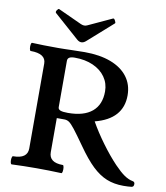

<svg xmlns="http://www.w3.org/2000/svg" viewBox="-95 -951 902 1042"><g transform="rotate(10 356.5 -430.5)"><path d="M398.4 -160.6Q356 -220.7 336.4 -245.6Q316.9 -270.5 304.9 -278.8Q293 -287.1 278.3 -287.1H236.3V-99.1Q236.3 -42 312.5 -42Q316.9 -42 318.6 -30.8Q320.3 -19.5 318.6 -8.3Q316.9 2.9 312.5 2.9Q244.6 0 175.8 0Q107.4 0 38.6 2.9Q33.7 2.9 31.7 -8.3Q29.8 -19.5 31.7 -30.8Q33.7 -42 38.6 -42Q117.7 -42 117.7 -99.1V-566.9Q117.7 -593.8 96.7 -607.4Q75.7 -621.1 33.7 -621.1Q29.3 -621.1 27.3 -632.6Q25.4 -644 27.1 -655Q28.8 -666 33.7 -666Q91.3 -663.1 177.2 -663.1Q195.8 -663.1 213.9 -663.6Q231.9 -664.1 250.5 -664.6Q286.6 -666 323.2 -666Q406.7 -666 467.5 -643.1Q528.3 -620.1 560.8 -577.1Q593.3 -534.2 593.3 -474.6Q593.3 -409.7 555.4 -367.2Q517.6 -324.7 441.9 -305.2Q472.2 -251 514.9 -192.9Q557.6 -134.8 598.6 -91.8Q630.4 -58.6 654.3 -42.2Q678.2 -25.9 699.7 -22Q712.9 -20 712.9 -7.8Q712.9 1 709.7 4.9Q706.5 8.8 700.7 9.8Q681.6 12.2 655.3 12.2Q604 12.2 563 -4.4Q522 -21 482.9 -58.3Q443.8 -95.7 398.4 -160.6ZM469.2 -474.6Q469.2 -519 444.8 -553.7Q420.4 -588.4 376.7 -607.7Q333 -627 276.4 -627Q255.4 -627 245.8 -621.1Q236.3 -615.2 236.3 -602.5V-347.2Q236.3 -335.4 249 -330.3Q261.7 -325.2 290.5 -325.2Q377.9 -325.2 423.6 -363.5Q469.2 -401.9 469.2 -474.6ZM271 -726.1 133.3 -848.1Q127.9 -853.5 135.3 -864.3Q138.7 -869.1 141.6 -871.1Q144.5 -873 146 -872.1L276.9 -812Q287.6 -807.6 295.4 -807.6Q304.2 -807.6 313 -812L442.9 -872.1H443.4Q446.3 -873.5 449 -871.6Q451.7 -869.6 455.1 -863.3Q458.5 -856.9 459.2 -853.5Q460 -850.1 458 -848.1L320.3 -726.1Q308.1 -715.3 295.4 -715.3Q283.2 -715.3 271 -726.1Z"/></g></svg>

Font: Junicode Two Beta VF
Style: Regular
Weight: 400
Designer: Peter S. Baker
Foundry: Briery Creek Software
Version: Version 1.031 beta; ttfautohint (v1.8.1.43-b0c9)